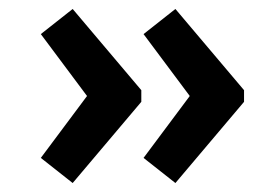

<svg xmlns="http://www.w3.org/2000/svg" viewBox="-20 -451 625 428"><path d="M295 -224 142 -43 71 -99 174 -237 71 -375 142 -431 295 -250ZM524 -224 371 -43 300 -99 403 -237 300 -375 371 -431 524 -250Z"/></svg>

Font: Maitree Semibold
Style: Regular
Weight: 600
Designer: CadsonDemak Team
Foundry: CadsonDemak
Version: Version 1.010